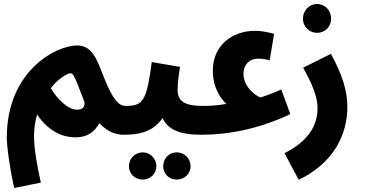

<svg xmlns="http://www.w3.org/2000/svg" viewBox="-20 -668 1823 959"><path d="M184 244C165 160 150 74 150 14C150 -19 154 -58 165 -96C235 5 312 18 359 18C417 18 454 -11 476 -53C514 -13 553 5 598 5C646 5 675 -26 675 -69C675 -107 652 -139 608 -139C573 -139 543 -172 501 -277C466 -364 445 -441 364 -441C263 -441 14 -316 14 19C14 62 26 158 51 271ZM332 -302C346 -302 352 -289 399 -166C407 -146 401 -120 366 -120C319 -120 267 -172 234 -227C255 -259 310 -302 332 -302Z M1062 -69C1062 -107 1039 -139 994 -139C895 -139 867 -166 867 -222C867 -260 875 -304 879 -334L738 -358C712 -161 694 -139 607 -139L597 5C663 5 740 -3 792 -78C819 -21 877 5 984 5C1033 5 1062 -24 1062 -69ZM863 229C901 229 932 200 932 162C932 124 901 93 863 93C824 93 795 124 795 162C795 200 824 229 863 229ZM693 229C730 229 761 200 761 162C761 124 730 93 693 93C654 93 624 124 624 162C624 200 654 229 693 229Z M984 5C1116 5 1267 -21 1430 -98L1385 -221C1316 -191 1308 -191 1281 -181C1248 -194 1196 -239 1196 -300C1196 -346 1227 -375 1268 -375C1289 -375 1303 -373 1327 -367L1349 -499C1312 -509 1282 -514 1253 -514C1139 -514 1043 -440 1043 -316C1043 -224 1088 -169 1111 -149C1060 -141 1037 -139 994 -139Z M1564 -504C1604 -504 1634 -536 1634 -574C1634 -615 1604 -648 1564 -648C1524 -648 1493 -615 1493 -574C1493 -536 1524 -504 1564 -504ZM1472 230C1647 146 1715 4 1715 -134C1715 -218 1688 -297 1633 -399L1494 -330C1537 -253 1566 -187 1566 -128C1566 -48 1528 33 1401 97Z"/></svg>

Font: Noto Sans Arabic UI ExtraCondensed Extra
Style: Regular
Weight: 800
Width: 3
Designer: Nadine Chahine - Monotype Design Team
Foundry: Monotype Imaging Inc.
Version: Version 1.900